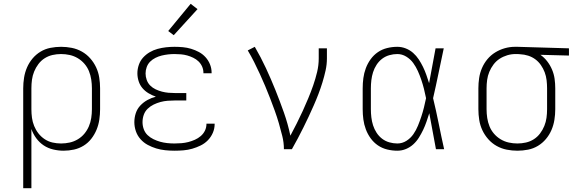

<svg xmlns="http://www.w3.org/2000/svg" viewBox="-20 -784 3040 1009"><path d="M102 205V-320Q102 -348 106.5 -376Q111 -404 122 -429.5Q133 -455 151 -476.5Q169 -498 193 -512.5Q217 -527 245 -532.5Q273 -538 301 -538Q329 -538 357 -532.5Q385 -527 410 -513Q435 -499 454 -477.5Q473 -456 485 -430.5Q497 -405 501.5 -376.5Q506 -348 506 -320V-210Q506 -183 502 -155.5Q498 -128 487.5 -102.5Q477 -77 460 -55Q443 -33 419.5 -18.5Q396 -4 369 2Q342 8 314 8Q287 8 259.5 1.5Q232 -5 209.5 -20Q187 -35 170.5 -57.5Q154 -80 145 -106V205ZM301 -30Q324 -30 346.5 -35Q369 -40 389 -52Q409 -64 423.5 -81.5Q438 -99 447 -120Q456 -141 459.5 -164Q463 -187 463 -210V-320Q463 -343 459.5 -366Q456 -389 447.5 -410Q439 -431 424 -448.5Q409 -466 389 -478Q369 -490 346.5 -495Q324 -500 301 -500Q278 -500 256 -495Q234 -490 215 -478Q196 -466 182 -447.5Q168 -429 159.5 -408Q151 -387 148 -365Q145 -343 145 -320V-210Q145 -187 148 -165Q151 -143 159.5 -122Q168 -101 182 -83Q196 -65 215 -52.5Q234 -40 256 -35Q278 -30 301 -30Z M897 8Q873 8 848.5 5.5Q824 3 801 -4Q778 -11 756.5 -22.5Q735 -34 718.5 -52.5Q702 -71 694 -94.5Q686 -118 686 -142Q686 -166 693.5 -189Q701 -212 717.5 -229.5Q734 -247 755 -258.5Q776 -270 799 -276Q779 -283 760.5 -294Q742 -305 728.5 -321Q715 -337 708.5 -357.5Q702 -378 702 -399Q702 -421 709.5 -443Q717 -465 732 -481.5Q747 -498 766.5 -509.5Q786 -521 808 -527Q830 -533 852.5 -535.5Q875 -538 897 -538Q919 -538 941 -536Q963 -534 984.5 -527.5Q1006 -521 1025.5 -510.5Q1045 -500 1060 -483.5Q1075 -467 1083.5 -446Q1092 -425 1092 -403Q1092 -402 1092 -401Q1092 -400 1092 -399H1049Q1049 -400 1049 -400.5Q1049 -401 1049 -402Q1049 -419 1042 -434.5Q1035 -450 1023 -461.5Q1011 -473 995.5 -480.5Q980 -488 964 -492.5Q948 -497 931 -498.5Q914 -500 897 -500Q880 -500 863 -498Q846 -496 829.5 -492Q813 -488 797 -480Q781 -472 769 -460Q757 -448 751 -431.5Q745 -415 745 -398Q745 -381 751 -364Q757 -347 769.5 -334.5Q782 -322 798 -314.5Q814 -307 831 -302.5Q848 -298 865.5 -296.5Q883 -295 900 -295H959V-256H900Q881 -256 861.5 -254.5Q842 -253 823.5 -248Q805 -243 787.5 -234.5Q770 -226 756 -212.5Q742 -199 735.5 -180.5Q729 -162 729 -142Q729 -123 735.5 -105Q742 -87 755.5 -74Q769 -61 786.5 -52.5Q804 -44 822 -39Q840 -34 859 -32Q878 -30 897 -30Q915 -30 933.5 -31.5Q952 -33 969.5 -37.5Q987 -42 1004 -49.5Q1021 -57 1035 -69Q1049 -81 1057 -97.5Q1065 -114 1065 -133Q1065 -133 1065 -133Q1065 -133 1065 -134H1108Q1108 -133 1108 -132.5Q1108 -132 1108 -132Q1108 -108 1098.5 -86Q1089 -64 1072.5 -47Q1056 -30 1034.5 -19.5Q1013 -9 990.5 -2.5Q968 4 944.5 6Q921 8 897 8ZM893 -599 864 -621 982 -764 1018 -736Z M1472 0Q1472 -35 1463.5 -69Q1455 -103 1445.5 -136Q1436 -169 1424 -202Q1412 -235 1399.5 -267.5Q1387 -300 1373.5 -332Q1360 -364 1345.5 -395.5Q1331 -427 1315.5 -458Q1300 -489 1282 -519L1319 -538Q1351 -483 1377.5 -426Q1404 -369 1427.5 -310.5Q1451 -252 1472 -192.5Q1493 -133 1506 -71Q1523 -103 1539.5 -135.5Q1556 -168 1571 -201Q1586 -234 1600 -267.5Q1614 -301 1626 -335.5Q1638 -370 1646.5 -405.5Q1655 -441 1655 -477V-530H1698V-477Q1698 -445 1691 -413.5Q1684 -382 1674.5 -351Q1665 -320 1653.5 -290Q1642 -260 1629 -230.5Q1616 -201 1602.5 -172Q1589 -143 1574.5 -114Q1560 -85 1545 -56.5Q1530 -28 1514 0Z M2068 8Q2041 8 2014.5 1.5Q1988 -5 1966 -20Q1944 -35 1928 -57Q1912 -79 1902.5 -104.5Q1893 -130 1889.5 -156.5Q1886 -183 1886 -210V-320Q1886 -347 1889.5 -373.5Q1893 -400 1902.5 -425.5Q1912 -451 1928 -473Q1944 -495 1966 -510Q1988 -525 2014.5 -531.5Q2041 -538 2068 -538Q2091 -538 2112.5 -529.5Q2134 -521 2151 -506Q2168 -491 2180.5 -472Q2193 -453 2203 -432.5Q2213 -412 2220.5 -390.5Q2228 -369 2235 -347Q2244 -393 2252 -438.5Q2260 -484 2269 -530H2312Q2298 -465 2284.5 -399Q2271 -333 2256 -268Q2272 -202 2285.5 -134.5Q2299 -67 2314 0H2271Q2262 -47 2253.5 -94.5Q2245 -142 2236 -189Q2229 -167 2221.5 -145Q2214 -123 2204 -102Q2194 -81 2181.5 -61Q2169 -41 2152 -25.5Q2135 -10 2113.5 -1Q2092 8 2068 8ZM2068 -30Q2094 -30 2116 -44Q2138 -58 2152.5 -79Q2167 -100 2176.5 -123.5Q2186 -147 2194 -171Q2202 -195 2208 -219.5Q2214 -244 2219 -268Q2214 -293 2208 -317Q2202 -341 2194 -364.5Q2186 -388 2176 -410.5Q2166 -433 2151.5 -453Q2137 -473 2115 -486.5Q2093 -500 2068 -500Q2047 -500 2026 -494Q2005 -488 1988 -475Q1971 -462 1959 -443.5Q1947 -425 1940.5 -404.5Q1934 -384 1931.5 -362.5Q1929 -341 1929 -320V-210Q1929 -189 1931.5 -167.5Q1934 -146 1940.5 -125.5Q1947 -105 1959 -86.5Q1971 -68 1988 -55Q2005 -42 2026 -36Q2047 -30 2068 -30Z M2699 8Q2671 8 2643 2.5Q2615 -3 2590 -17Q2565 -31 2546 -52.5Q2527 -74 2515 -99.5Q2503 -125 2498.5 -153.5Q2494 -182 2494 -210V-320Q2494 -347 2498 -374Q2502 -401 2513 -426.5Q2524 -452 2541.5 -473Q2559 -494 2582.5 -508.5Q2606 -523 2632.5 -530.5Q2659 -538 2686 -538Q2689 -538 2692.5 -538Q2696 -538 2700 -538L2970 -530V-492L2820 -496Q2840 -482 2855.5 -462Q2871 -442 2881 -418.5Q2891 -395 2894.5 -370Q2898 -345 2898 -320V-210Q2898 -182 2893.5 -154Q2889 -126 2878 -100.5Q2867 -75 2849 -53.5Q2831 -32 2807 -17.5Q2783 -3 2755 2.5Q2727 8 2699 8ZM2699 -30Q2722 -30 2744 -35Q2766 -40 2785 -52Q2804 -64 2818 -82.5Q2832 -101 2840.5 -122Q2849 -143 2852 -165Q2855 -187 2855 -210V-320Q2855 -341 2852.5 -362.5Q2850 -384 2842.5 -404Q2835 -424 2822.5 -442Q2810 -460 2793 -472.5Q2776 -485 2755.5 -491.5Q2735 -498 2713 -499L2700 -500Q2697 -500 2694.5 -500Q2692 -500 2689 -500Q2667 -500 2645.5 -493.5Q2624 -487 2605.5 -475Q2587 -463 2573.5 -445Q2560 -427 2551.5 -406.5Q2543 -386 2540 -364Q2537 -342 2537 -320V-210Q2537 -187 2540.5 -164Q2544 -141 2552.5 -120Q2561 -99 2576 -81.5Q2591 -64 2611 -52Q2631 -40 2653.5 -35Q2676 -30 2699 -30Z"/></svg>

Font: Iosevka Curly Slab XLtEx
Style: Regular
Weight: 200
Width: 7
Monospace: yes
Designer: Belleve Invis
Foundry: Belleve Invis
Version: Version 11.1.0; ttfautohint (v1.8.3)